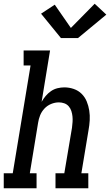

<svg xmlns="http://www.w3.org/2000/svg" viewBox="-44 -1004 587 1024"><path d="M-24 0V-80H24L119 -655H82V-735H223L178 -461Q187 -477 199.5 -492Q212 -507 228 -518Q244 -529 262.5 -533.5Q281 -538 299 -538Q325 -538 349.5 -529.5Q374 -521 391.5 -503.5Q409 -486 418.5 -463Q428 -440 432 -414.5Q436 -389 434.5 -362.5Q433 -336 428 -309L390 -80H427V0H252V-80H299L340 -323Q342 -338 343 -353.5Q344 -369 342.5 -383.5Q341 -398 336.5 -412Q332 -426 322.5 -437Q313 -448 299 -453Q285 -458 270 -458Q249 -458 228.5 -449.5Q208 -441 193 -425Q178 -409 170 -389Q162 -369 159 -348L115 -80H151V0ZM281 -801 175 -931 248 -979 334 -855 461 -984 523 -926 372 -801Z"/></svg>

Font: Iosevka Slab Medium Oblique
Style: Regular
Weight: 500
Italic angle: -9°
Monospace: yes
Designer: Belleve Invis
Foundry: Belleve Invis
Version: Version 11.1.1; ttfautohint (v1.8.3)